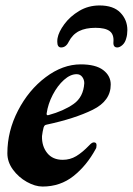

<svg xmlns="http://www.w3.org/2000/svg" viewBox="-20 -669 487 704"><path d="M7 -107Q7 -188 46 -263.5Q85 -339 147.5 -386Q210 -433 276 -433Q331 -433 358.5 -412Q386 -391 386 -359Q386 -299 320 -266.5Q254 -234 151 -212Q146 -211 144 -209Q142 -207 140 -202Q136 -187 134 -170Q133 -133 153 -108Q173 -83 210 -83Q237 -83 259.5 -96.5Q282 -110 307 -136Q317 -147 324 -147Q334 -147 334 -137Q334 -127 331 -123Q298 -62 249.5 -23.5Q201 15 136 15Q109 15 78.5 -2Q48 -19 27.5 -47Q7 -75 7 -107ZM289 -364Q289 -377 281.5 -387Q274 -397 261 -397Q238 -397 214.5 -376Q191 -355 173.5 -321.5Q156 -288 151 -253V-251Q151 -245 158 -247Q213 -262 249.5 -287.5Q286 -313 289 -364ZM447 -559Q447 -542 443 -529Q439 -513 429 -504Q419 -495 410 -495Q394 -495 396 -516Q398 -543 382 -555Q366 -567 330 -567Q294 -567 270 -555Q246 -543 232 -516Q222 -495 204 -495Q190 -495 190 -516Q190 -524 191 -529Q195 -552 216 -580.5Q237 -609 270.5 -629Q304 -649 345 -649Q396 -649 421.5 -622.5Q447 -596 447 -559Z"/></svg>

Font: EB Garamond
Style: Bold Italic
Weight: 700
Italic angle: -17.2°
Designer: Georg Duffner and Octavio Pardo
Foundry: Georg Duffner
Version: Version 1.000